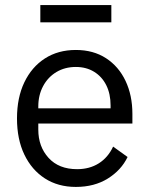

<svg xmlns="http://www.w3.org/2000/svg" viewBox="-20 -725 589 757"><path d="M279 12Q209 12 157 -21.5Q105 -55 76 -115.5Q47 -176 47 -258Q47 -340 76 -400.5Q105 -461 157 -494.5Q209 -528 279 -528Q348 -528 398 -495.5Q448 -463 475 -406Q502 -349 502 -276V-238H131V-214Q131 -147 171.5 -102.5Q212 -58 284 -58Q333 -58 369.5 -81Q406 -104 426 -147L483 -106Q458 -54 405 -21Q352 12 279 12ZM279 -461Q236 -461 202.5 -441Q169 -421 150 -385.5Q131 -350 131 -305V-298H416V-309Q416 -355 399 -389Q382 -423 351 -442Q320 -461 279 -461ZM139 -637V-705H419V-637Z"/></svg>

Font: IBM Plex Sans Var
Style: Regular
Weight: 400
Designer: Mike Abbink, Paul van der Laan, Pieter van Rosmalen
Foundry: Bold Monday
Version: Version 3.000